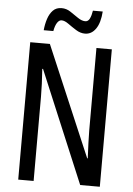

<svg xmlns="http://www.w3.org/2000/svg" viewBox="-60 -950 689 994"><g transform="rotate(5 284.5 -452.5)"><path d="M497 0H395L151 -582H147Q153 -500 153 -438V0H73V-714H175L419 -141H422Q420 -185 418.5 -221.5Q417 -258 417 -286V-714H497ZM137 -782Q140 -814 149 -841.5Q158 -869 175 -886.5Q192 -904 220 -904Q245 -904 266.5 -889.5Q288 -875 308.5 -861Q329 -847 347 -847Q362 -847 370 -863Q378 -879 382 -905H433Q429 -846 407 -814.5Q385 -783 351 -783Q327 -783 304 -797.5Q281 -812 261 -826.5Q241 -841 225 -841Q212 -841 202 -825.5Q192 -810 187 -782Z"/></g></svg>

Font: Noto Sans Hebrew ExtraCondensed
Style: Regular
Weight: 400
Width: 2
Designer: Monotype Design Team
Foundry: Monotype Imaging Inc.
Version: Version 2.004; ttfautohint (v1.8.4.7-5d5b)